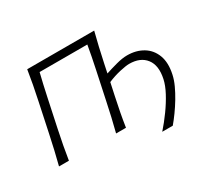

<svg xmlns="http://www.w3.org/2000/svg" viewBox="-169 -963 1462 1368"><g transform="rotate(-30 562.5 -279.5)"><path d="M802.5 154Q847 103.5 887.8 47Q928.5 -9.5 958 -64.8Q987.5 -120 997.5 -166.5Q1019.5 -269 975.2 -326Q931 -383 839.5 -383Q813.5 -383 762.2 -371.5Q711 -360 659 -338L637 -235.5Q623 -170 612.5 -114.8Q602 -59.5 593 0H511.5Q527 -60 539.8 -115.5Q552.5 -171 566.5 -237.5L615 -466Q625.5 -517 634.5 -561.8Q643.5 -606.5 651 -651.5H258.5Q247.5 -606.5 237.2 -561.8Q227 -517 216 -465L167.5 -236.5Q153.5 -170.5 143.2 -115.2Q133 -60 123.5 0H42Q57.5 -60 70.2 -115.2Q83 -170.5 97 -236.5L147 -473Q161.5 -540.5 172 -596.8Q182.5 -653 192 -713H743Q727.5 -653 714.5 -596.8Q701.5 -540.5 687 -472.5L672 -401Q714 -415 765.8 -429Q817.5 -443 857 -443Q931 -443 986 -410Q1041 -377 1064.8 -314Q1088.5 -251 1069 -162Q1061 -124 1041.5 -81.5Q1022 -39 996.2 3.8Q970.5 46.5 942.5 85.2Q914.5 124 889 154Z"/></g></svg>

Font: Commissioner Flair Light
Style: Italic
Weight: 300
Italic angle: -12°
Designer: Kostas Bartsokas
Foundry: Kostas Bartsokas
Version: Version 1.000; ttfautohint (v1.8.3)